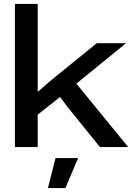

<svg xmlns="http://www.w3.org/2000/svg" viewBox="-20 -749 675 978"><path d="M56 0V-729H172V-281L240 -340L473 -529H622L369 -323L633 0H489L324 -204L286 -255L172 -165V0ZM224 209 263 56H378L313 209Z"/></svg>

Font: Mona Sans Expanded Medium
Style: Regular
Weight: 500
Width: 7
Designer: Deni Anggara
Foundry: GitHub
Version: Version 2.000